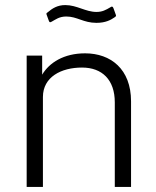

<svg xmlns="http://www.w3.org/2000/svg" viewBox="-20 -736 614 756"><path d="M430 -667C437 -671 438 -674 436 -678L427 -703C424 -711 421 -712 414 -707C397 -697 383 -689 360 -689C317 -689 283 -716 237 -716C206 -716 186 -703 167 -687C162 -684 162 -682 164 -677L172 -655C175 -647 177 -647 184 -651C199 -659 213 -671 241 -671C284 -671 308 -646 360 -646C396 -646 417 -658 430 -667ZM85 0H149V-354C149 -433 221 -470 303 -470C382 -470 432 -422 432 -333V0H496V-337C496 -464 416 -526 315 -526C231 -526 174 -489 146 -442V-517H85Z"/></svg>

Font: United Sans ExtraLight
Style: Regular
Weight: 200
Designer: Pablo Impallari, Rodrigo Fuenzalida (Modified by Dan O. Williams)
Version: Version 1.000;PS 001.000;hotconv 1.0.88;makeotf.lib2.5.64775